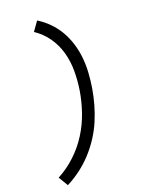

<svg xmlns="http://www.w3.org/2000/svg" viewBox="-182 -922 864 1164"><g transform="rotate(-20 250.0 -340.0)"><path d="M46 161 9 99Q72 66 125 16Q178 -34 215.5 -94Q253 -154 275.5 -219.5Q298 -285 309 -351Q319 -414 319 -476.5Q319 -539 303 -596.5Q287 -654 253 -702Q219 -750 170 -782L212 -841Q251 -817 283 -784.5Q315 -752 338 -712.5Q361 -673 375 -628Q389 -583 394 -535.5Q399 -488 396 -438.5Q393 -389 385 -340Q377 -291 363 -241.5Q349 -192 329 -144.5Q309 -97 280 -52Q251 -7 215 32.5Q179 72 136 104.5Q93 137 46 161Z"/></g></svg>

Font: Iosevka Curly
Style: Italic
Weight: 400
Italic angle: -9°
Monospace: yes
Designer: Belleve Invis
Foundry: Belleve Invis
Version: Version 22.1.2; ttfautohint (v1.8.4)